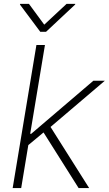

<svg xmlns="http://www.w3.org/2000/svg" viewBox="-20 -956 553 976"><path d="M44.4 0 165.1 -727.3H208.5L133.5 -275.9H138.8L454.5 -545.5H512.8L236.9 -310.7L433.2 0H379.6L201.3 -282.7L123.9 -218.4L87.7 0ZM127.1 -936.4 204.9 -830.6 318.5 -936.4H362.9L361.9 -932.9L214.1 -794.4H184.7L81.3 -932.9L82.7 -936.4Z"/></svg>

Font: Inter Extra Light  BETA
Style: Italic
Weight: 200
Italic angle: 9.39999°
Designer: Rasmus Andersson
Foundry: rsms
Version: Version 3.011;git-f93a4a705